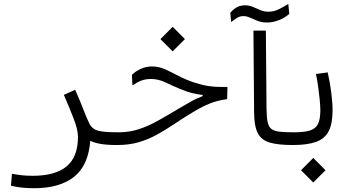

<svg xmlns="http://www.w3.org/2000/svg" viewBox="-20 -739 1798 981"><path d="M441.4 -20Q431.6 106.4 358.2 164.6Q284.7 222.7 153.8 222.7Q87.9 222.7 36.1 210L41 148.9Q68.4 153.8 91.8 156.5Q115.2 159.2 147.9 159.2Q262.2 159.2 320.3 111.1Q378.4 63 378.4 -40Q378.4 -75.7 356.2 -133.3Q334 -190.9 306.2 -254.4L364.3 -280.3Q392.6 -215.3 407.7 -175.3Q422.9 -135.3 437.5 -106Q445.8 -90.3 459.5 -80.8Q473.1 -71.3 502.4 -67.1Q531.7 -63 585.9 -63Q604.5 -63 611.8 -56.6Q619.1 -50.3 619.1 -33.2Q619.1 -12.7 608.4 -5.4Q597.7 2 580.1 2Q525.9 2 493.7 -3.7Q461.4 -9.3 441.4 -20Z M578.6 2Q566.9 2 559.3 -5.6Q551.8 -13.2 551.8 -31.2Q551.8 -63 585.9 -63Q640.6 -63 689.2 -78.9Q737.8 -94.7 787.6 -122.6Q837.4 -150.4 895.5 -185.5Q929.2 -205.6 957.3 -221.2Q985.4 -236.8 1015.6 -248V-253.9Q992.7 -256.3 964.4 -262.9Q936 -269.5 897.5 -285.6Q858.9 -301.8 824 -318.6Q789.1 -335.4 751.5 -335.4Q724.6 -335.4 703.4 -327.6Q682.1 -319.8 656.7 -302.7L653.8 -356.4Q673.8 -376 700.7 -387.7Q727.5 -399.4 756.8 -399.4Q791 -399.4 822.8 -385.3Q854.5 -371.1 889.9 -352.3Q925.3 -333.5 969.2 -318.4Q999 -308.6 1023.9 -303.2Q1048.8 -297.9 1076.7 -295.9Q1104.5 -293.9 1142.1 -294.9L1140.6 -232.4Q1092.3 -226.1 1054 -210.9Q1015.6 -195.8 970.2 -168.5Q915.5 -135.7 869.9 -105Q824.2 -74.2 780.5 -50.3Q736.8 -26.4 688.2 -12.2Q639.6 2 578.6 2ZM862.3 -476.6 799.8 -539.1 862.3 -602.1 924.8 -539.1Z M1476.1 2Q1402.3 2 1359.4 -10.3Q1316.4 -22.5 1297.6 -57.9Q1278.8 -93.3 1278.3 -162.6L1274.9 -582.5H1338.4L1341.8 -184.6Q1342.3 -141.6 1347.2 -116.7Q1352.1 -91.8 1366.2 -80.6Q1380.4 -69.3 1408.2 -66.2Q1436 -63 1481.9 -63Q1502 -63 1502 -36.1Q1502 2 1476.1 2ZM1345.7 -624Q1317.9 -624 1296.4 -632.3Q1274.9 -640.6 1257.6 -648.7Q1240.2 -656.7 1224.1 -656.7Q1206.1 -656.7 1192.9 -648.7Q1179.7 -640.6 1161.1 -626.5L1156.7 -673.8Q1176.8 -696.3 1194.6 -704.1Q1212.4 -711.9 1231.4 -711.9Q1253.4 -711.9 1272 -703.9Q1290.5 -695.8 1309.6 -687.5Q1328.6 -679.2 1351.1 -679.2Q1378.4 -679.2 1402.3 -690.7Q1426.3 -702.1 1453.1 -718.8L1458 -668Q1434.1 -647 1403.6 -635.5Q1373 -624 1345.7 -624Z M1476.1 2 1481.4 -63Q1532.7 -63 1562.3 -71.8Q1591.8 -80.6 1604.2 -104.7Q1616.7 -128.9 1616.7 -174.8Q1616.7 -197.8 1613.5 -230Q1610.4 -262.2 1605.5 -296.9Q1600.6 -331.5 1594.2 -360.8L1654.3 -369.1Q1665.5 -321.8 1672.4 -267.3Q1679.2 -212.9 1679.2 -175.3Q1679.2 -107.4 1659.4 -68.8Q1639.6 -30.3 1595.2 -14.2Q1550.8 2 1476.1 2ZM1580.6 193.4 1518.1 130.9 1580.6 67.9 1643.1 130.9Z"/></svg>

Font: Cascadia Code NF Light
Style: Regular
Weight: 300
Monospace: yes
Designer: Aaron Bell
Foundry: Saja Typeworks
Version: Version 2404.023; ttfautohint (v1.8.4)